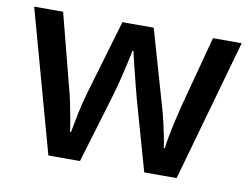

<svg xmlns="http://www.w3.org/2000/svg" viewBox="-64 -629 937 718"><g transform="rotate(10 404.5 -270.5)"><path d="M449 -266Q444 -285 437.5 -310Q431 -335 425 -360Q419 -385 413.5 -406.5Q408 -428 406 -441H402Q399 -428 394.5 -406.5Q390 -385 384 -359.5Q378 -334 371.5 -309Q365 -284 359 -264L280 -1H160L11 -540H121L191 -269Q199 -241 205.5 -209.5Q212 -178 217 -149.5Q222 -121 224 -102H228Q231 -115 234.5 -135Q238 -155 242.5 -176.5Q247 -198 252 -218Q257 -238 261 -251L346 -540H465L548 -251Q554 -231 560.5 -203.5Q567 -176 572.5 -149Q578 -122 580 -103H584Q586 -120 591 -148Q596 -176 603.5 -208Q611 -240 618 -269L690 -540H799L647 -1H524Z"/></g></svg>

Font: Noto Sans Kawi Medium
Style: Regular
Weight: 500
Designer: Fadhl Haqq
Version: Version 1.000